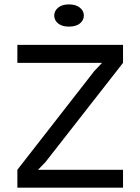

<svg xmlns="http://www.w3.org/2000/svg" viewBox="-20 -870 651 890"><path d="M60.5 0ZM60.5 -83 417 -540.5 453.1 -578.6H60.5V-662.1H550.3V-578.6L190.4 -118.2L156.2 -83H550.3V0H60.5ZM231.4 -798.3Q231.4 -819.3 249.5 -834.5Q267.6 -849.6 299.3 -849.6Q332 -849.6 350.3 -834.5Q368.7 -819.3 368.7 -798.3Q368.7 -775.9 350.3 -761.2Q332 -746.6 299.3 -746.6Q267.6 -746.6 249.5 -761.2Q231.4 -775.9 231.4 -798.3Z"/></svg>

Font: PT Astra Sans
Style: Regular
Weight: 400
Designer: A.Korolkova, I. Chaeva
Foundry: ParaType Ltd
Version: Version 1.001; ttfautohint (v1.6)